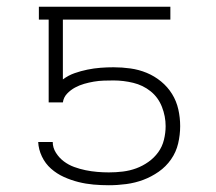

<svg xmlns="http://www.w3.org/2000/svg" viewBox="-20 -540 640 568"><path d="M302 8Q279 8 256.5 6Q234 4 212 -1.5Q190 -7 169 -16.5Q148 -26 131 -41Q114 -56 104 -77Q94 -98 93 -120H136Q136 -103 145.5 -88Q155 -73 169 -62.5Q183 -52 199.5 -46Q216 -40 233 -36.5Q250 -33 267.5 -31.5Q285 -30 302 -30Q323 -30 343.5 -32.5Q364 -35 383 -42Q402 -49 419 -61Q436 -73 448 -89.5Q460 -106 465 -126.5Q470 -147 470 -167Q470 -196 459 -224Q448 -252 425.5 -270Q403 -288 374 -295Q345 -302 316 -302Q302 -302 287 -301.5Q272 -301 257.5 -298.5Q243 -296 229 -292Q215 -288 202 -281Q189 -274 178.5 -263Q168 -252 166 -237H124V-482H95V-520H484V-482H166V-305Q182 -317 200.5 -323.5Q219 -330 238.5 -334Q258 -338 277.5 -339.5Q297 -341 316 -341Q341 -341 366 -337.5Q391 -334 414 -324.5Q437 -315 456.5 -299Q476 -283 489 -262Q502 -241 507.5 -216.5Q513 -192 513 -167Q513 -141 507 -115.5Q501 -90 486 -68.5Q471 -47 449.5 -32Q428 -17 404 -8Q380 1 354 4.5Q328 8 302 8Z"/></svg>

Font: Iosevka Aile Extralight
Style: Regular
Weight: 200
Designer: Belleve Invis
Foundry: Belleve Invis
Version: Version 31.1.0; ttfautohint (v1.8.4)